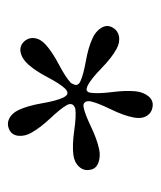

<svg xmlns="http://www.w3.org/2000/svg" viewBox="18 -706 397 473"><g transform="rotate(-90 216.5 -469.5)"><path d="M294.4 -598.6Q307.6 -613.3 322.5 -616.9Q337.4 -620.6 349.1 -610.4Q360.8 -598.6 359.1 -583.5Q357.4 -568.4 343.3 -555.7Q325.7 -539.6 293.7 -522.7Q261.7 -505.9 248.5 -493.2Q248 -492.2 247.1 -490.5Q246.1 -488.8 244.6 -485.1Q243.2 -481.4 243.7 -479.5Q245.1 -473.1 253.4 -469.7Q269.5 -462.4 302.5 -456.5Q335.4 -450.7 357.9 -440.4Q375.5 -432.6 384 -419.2Q392.6 -405.8 386.2 -392.6Q378.9 -377.9 363.8 -375Q348.6 -372.1 332.5 -380.9Q311 -392.6 285.2 -417.7Q259.3 -442.9 243.7 -451.2Q242.7 -451.7 241.2 -452.4Q239.7 -453.1 235.6 -454.3Q231.4 -455.6 230 -454.1Q228 -453.1 226.8 -451.4Q225.6 -449.7 225.3 -448.5Q225.1 -447.3 224.6 -444.8Q224.1 -442.4 224.1 -441.4Q222.2 -423.8 226.3 -390.6Q230.5 -357.4 228 -333Q225.6 -314 215.6 -302Q205.6 -290 190.9 -292Q174.8 -293.9 167.2 -307.1Q159.7 -320.3 163.6 -338.9Q168 -362.8 184.1 -395.8Q200.2 -428.7 203.6 -446.3Q204.6 -455.1 200.7 -459Q197.3 -463.9 188 -461.9Q171.4 -458.5 140.9 -443.8Q110.4 -429.2 85.4 -423.8Q66.9 -419.9 51.8 -425.8Q36.6 -431.6 34.7 -446.3Q31.7 -461.9 42.5 -473.4Q53.2 -484.9 71.8 -487.3Q96.2 -490.2 131.6 -485.1Q167 -480 185.1 -482.4Q193.8 -485.4 195.8 -490.2Q198.2 -496.6 193.8 -503.9Q185.1 -519 161.9 -543.7Q138.7 -568.4 126.5 -589.8Q117.2 -605.5 118.4 -621.6Q119.6 -637.7 132.3 -644.5Q147 -651.9 160.4 -645.5Q173.8 -639.2 182.1 -622.1Q192.4 -600.1 198.5 -564.7Q204.6 -529.3 212.4 -512.7Q217.3 -502.9 222.2 -502Q228 -501 234.9 -507.8Q247.1 -521 262.7 -550.8Q278.3 -580.6 294.4 -598.6Z"/></g></svg>

Font: Amiri
Style: Slanted
Weight: 400
Italic angle: 9°
Designer: Khaled Hosny
Version: Version 000.107